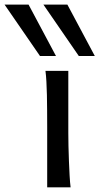

<svg xmlns="http://www.w3.org/2000/svg" viewBox="-109 -801 426 821"><path d="M183.1 -231.9Q183.1 -208.5 183.8 -176.5Q184.6 -144.5 185.8 -111.8Q187 -79.1 188.7 -49.3Q190.4 -19.5 192.9 0H92.8V-258.8Q92.8 -294.4 92.5 -329.1Q92.3 -363.8 91.6 -394.8Q90.8 -425.8 89.4 -452.4Q87.9 -479 85.4 -498H183.1ZM179.2 -781.2 296.4 -561.5H228L76.7 -781.2ZM13.2 -781.2 130.4 -561.5H62L-89.4 -781.2Z"/></svg>

Font: Andika FrenchTight
Style: Regular
Weight: 400
Designer: Victor Gaultney, Annie Olsen, Julie Remington, Don Collingsworth, Eric Hays, Becca Hirsbrunner
Foundry: SIL International
Version: Version 5.000 ; Dig1 Dig4Opn Dig7 LnSpcTght